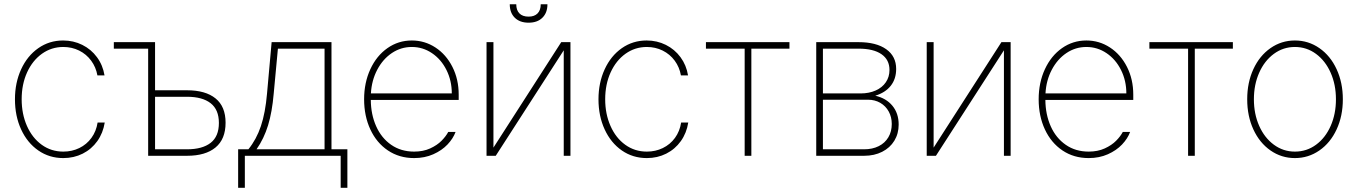

<svg xmlns="http://www.w3.org/2000/svg" viewBox="-20 -727 6335 896"><path d="M49.8 -263.7Q49.8 -340.8 78.6 -403.6Q107.4 -466.3 158.7 -502.2Q210 -538.1 274.4 -538.1Q322.8 -538.1 364 -517.6Q405.3 -497.1 432.6 -460Q460 -422.9 467.8 -375H434.6Q427.7 -413.6 405.5 -443.8Q383.3 -474.1 349.4 -491Q315.4 -507.8 275.4 -507.8Q220.2 -507.8 176 -476.3Q131.8 -444.8 106.4 -389.2Q81.1 -333.5 81.1 -263.7Q81.1 -195.3 105.7 -139.4Q130.4 -83.5 174.6 -51.5Q218.8 -19.5 275.4 -19.5Q315.9 -19.5 350.1 -36.1Q384.3 -52.7 406.7 -83.5Q429.2 -114.3 435.5 -155.3H468.8Q460.9 -106 434.1 -68.4Q407.2 -30.8 366 -10Q324.7 10.7 275.4 10.7Q210 10.7 158.7 -24.9Q107.4 -60.5 78.6 -123Q49.8 -185.5 49.8 -263.7Z M703.6 -305.7H853Q939 -305.7 985.8 -267.8Q1032.7 -230 1032.7 -154.3Q1032.7 -77.6 985.8 -38.8Q939 0 853 0H671.4V-500H511.2V-530.3H703.6ZM853 -30.3Q924.3 -30.3 962.9 -60.3Q1001.5 -90.3 1001.5 -153.3Q1001.5 -215.3 962.9 -245.4Q924.3 -275.4 853 -275.4H703.6V-30.3Z M1091.3 -30.3H1139.2Q1176.8 -76.7 1197.5 -138.4Q1218.3 -200.2 1226.1 -290L1247.6 -530.3H1526.9V-30.3H1601.1V149.4H1569.8V0H1122.6V149.4H1091.3ZM1494.6 -30.3V-500H1276.9L1257.3 -290Q1250 -204.6 1231 -142.3Q1211.9 -80.1 1177.2 -30.3Z M1679.2 -263.7Q1679.2 -341.3 1708.3 -404.1Q1737.3 -466.8 1788.1 -502.4Q1838.9 -538.1 1901.9 -538.1Q1961.9 -538.1 2012 -505.4Q2062 -472.7 2091.3 -414.8Q2120.6 -356.9 2120.6 -285.2V-260.7H1710.4Q1710.9 -192.9 1735.4 -137.9Q1759.8 -83 1805.4 -51.3Q1851.1 -19.5 1912.6 -19.5Q1955.1 -19.5 1987.5 -34.4Q2020 -49.3 2040.5 -70.1Q2061 -90.8 2071.8 -111.3H2106Q2094.7 -80.6 2068.4 -52.7Q2042 -24.9 2002 -7.1Q1961.9 10.7 1912.6 10.7Q1843.3 10.7 1790.3 -24.9Q1737.3 -60.5 1708.3 -123Q1679.2 -185.5 1679.2 -263.7ZM2088.4 -291Q2088.4 -350.6 2063.5 -400.4Q2038.6 -450.2 1995.8 -479Q1953.1 -507.8 1901.9 -507.8Q1851.1 -507.8 1808.8 -479.5Q1766.6 -451.2 1740.5 -401.6Q1714.4 -352.1 1710.9 -291Z M2599.1 -530.3H2642.1V0H2610.8V-492.2L2293.5 0H2250.5V-530.3H2282.7V-38.1ZM2446.8 -621.1Q2405.8 -621.1 2382.3 -644.3Q2358.9 -667.5 2358.9 -707H2389.2Q2389.2 -679.7 2403.8 -664.6Q2418.5 -649.4 2446.8 -649.4Q2474.1 -649.4 2488.8 -664.6Q2503.4 -679.7 2503.4 -707H2534.7Q2534.7 -667.5 2511.2 -644.3Q2487.8 -621.1 2446.8 -621.1Z M2772.9 -263.7Q2772.9 -340.8 2801.8 -403.6Q2830.6 -466.3 2881.8 -502.2Q2933.1 -538.1 2997.6 -538.1Q3045.9 -538.1 3087.2 -517.6Q3128.4 -497.1 3155.8 -460Q3183.1 -422.9 3190.9 -375H3157.7Q3150.9 -413.6 3128.7 -443.8Q3106.4 -474.1 3072.5 -491Q3038.6 -507.8 2998.5 -507.8Q2943.4 -507.8 2899.2 -476.3Q2855 -444.8 2829.6 -389.2Q2804.2 -333.5 2804.2 -263.7Q2804.2 -195.3 2828.9 -139.4Q2853.5 -83.5 2897.7 -51.5Q2941.9 -19.5 2998.5 -19.5Q3039.1 -19.5 3073.2 -36.1Q3107.4 -52.7 3129.9 -83.5Q3152.3 -114.3 3158.7 -155.3H3191.9Q3184.1 -106 3157.2 -68.4Q3130.4 -30.8 3089.1 -10Q3047.9 10.7 2998.5 10.7Q2933.1 10.7 2881.8 -24.9Q2830.6 -60.5 2801.8 -123Q2772.9 -185.5 2772.9 -263.7Z M3274.4 -530.3H3664.1V-500H3486.3V0H3455.1V-500H3274.4Z M3789.1 -530.3H3986.3Q4069.3 -530.3 4115.7 -497.3Q4162.1 -464.4 4162.1 -405.3Q4162.1 -358.9 4137 -326.9Q4111.8 -294.9 4064.5 -280.3Q4115.2 -269 4144.5 -233.6Q4173.8 -198.2 4173.8 -145.5Q4173.8 -103.5 4153.6 -70.3Q4133.3 -37.1 4096.7 -18.6Q4060.1 0 4012.7 0H3789.1ZM4141.6 -148.4Q4141.6 -180.7 4127.4 -206.5Q4113.3 -232.4 4087.9 -247.1Q4062.5 -261.7 4030.3 -261.7H3820.3V-30.3H4012.7Q4051.3 -30.3 4080.6 -44.9Q4109.9 -59.6 4125.7 -86.4Q4141.6 -113.3 4141.6 -148.4ZM4130.9 -400.4Q4130.9 -448.2 4093.5 -474.1Q4056.2 -500 3986.3 -500H3820.3V-291H3996.1Q4035.6 -291 4066.4 -304.7Q4097.2 -318.4 4114 -343.3Q4130.9 -368.2 4130.9 -400.4Z M4653.3 -530.3H4696.3V0H4665V-492.2L4347.7 0H4304.7V-530.3H4336.9V-38.1Z M4827.1 -263.7Q4827.1 -341.3 4856.2 -404.1Q4885.3 -466.8 4936 -502.4Q4986.8 -538.1 5049.8 -538.1Q5109.9 -538.1 5159.9 -505.4Q5210 -472.7 5239.3 -414.8Q5268.6 -356.9 5268.6 -285.2V-260.7H4858.4Q4858.9 -192.9 4883.3 -137.9Q4907.7 -83 4953.4 -51.3Q4999 -19.5 5060.5 -19.5Q5103 -19.5 5135.5 -34.4Q5168 -49.3 5188.5 -70.1Q5209 -90.8 5219.7 -111.3H5253.9Q5242.7 -80.6 5216.3 -52.7Q5189.9 -24.9 5149.9 -7.1Q5109.9 10.7 5060.5 10.7Q4991.2 10.7 4938.2 -24.9Q4885.3 -60.5 4856.2 -123Q4827.1 -185.5 4827.1 -263.7ZM5236.3 -291Q5236.3 -350.6 5211.4 -400.4Q5186.5 -450.2 5143.8 -479Q5101.1 -507.8 5049.8 -507.8Q4999 -507.8 4956.8 -479.5Q4914.6 -451.2 4888.4 -401.6Q4862.3 -352.1 4858.9 -291Z M5343.8 -530.3H5733.4V-500H5555.7V0H5524.4V-500H5343.8Z M5800.3 -263.7Q5800.3 -341.8 5829.1 -404.3Q5857.9 -466.8 5908.9 -502.4Q5960 -538.1 6022.9 -538.1Q6085.9 -538.1 6137.2 -502.4Q6188.5 -466.8 6217.5 -404.1Q6246.6 -341.3 6246.6 -263.7Q6246.6 -185.5 6217.5 -123Q6188.5 -60.5 6137.2 -24.9Q6085.9 10.7 6022.9 10.7Q5960 10.7 5908.9 -24.9Q5857.9 -60.5 5829.1 -123Q5800.3 -185.5 5800.3 -263.7ZM6214.4 -263.7Q6214.4 -332 6189.7 -387.7Q6165 -443.4 6121.3 -475.6Q6077.6 -507.8 6022.9 -507.8Q5968.3 -507.8 5924.6 -475.6Q5880.9 -443.4 5856.2 -387.7Q5831.5 -332 5831.5 -263.7Q5831.5 -195.3 5856.2 -139.6Q5880.9 -84 5924.6 -51.8Q5968.3 -19.5 6022.9 -19.5Q6078.1 -19.5 6121.8 -51.8Q6165.5 -84 6189.9 -139.6Q6214.4 -195.3 6214.4 -263.7Z"/></svg>

Font: Pretendard JP Thin
Style: Regular
Weight: 100
Designer: Base glyphs from Inter by Rasmus Andersson; Hangeul glyphs from Noto Sans CJK(Source Han Sans) by Jang Soo-young and Kan
Foundry: Kil Hyung-jin
Version: Version 1.309